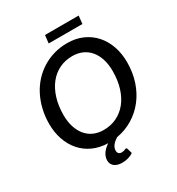

<svg xmlns="http://www.w3.org/2000/svg" viewBox="-233 -998 1216 1316"><g transform="rotate(-30 375.0 -340.0)"><path d="M414.5 99Q422 99 424 106L435.5 146Q419.5 157.5 396.2 164.5Q373 171.5 348 171.5Q307 171.5 285.2 153.8Q263.5 136 263.5 107Q263.5 78.5 280.5 53.2Q297.5 28 329 7Q263 5.5 210.2 -18.8Q157.5 -43 120.8 -85.2Q84 -127.5 64.2 -184.8Q44.5 -242 44.5 -309.5Q44.5 -370 57.8 -424.5Q71 -479 95 -525.5Q119 -572 153.5 -609.5Q188 -647 230.5 -673.2Q273 -699.5 322.5 -713.8Q372 -728 427 -728Q494.5 -728 548.5 -704Q602.5 -680 640.5 -637.2Q678.5 -594.5 698.8 -536.2Q719 -478 719 -409.5Q719 -328.5 695.8 -258.5Q672.5 -188.5 630.5 -134.8Q588.5 -81 530.5 -45.8Q472.5 -10.5 403 1.5Q393 7.5 383 15.5Q373 23.5 365 33Q357 42.5 352.2 53.8Q347.5 65 347.5 77.5Q347.5 91.5 355.5 99.8Q363.5 108 378 108Q387 108 393 106.5Q399 105 403 103.5Q407 102 409.5 100.5Q412 99 414.5 99ZM603 -407Q603 -458.5 590 -500.2Q577 -542 552.5 -571.8Q528 -601.5 492.8 -617.5Q457.5 -633.5 413.5 -633.5Q357 -633.5 310.2 -610.8Q263.5 -588 230.2 -546Q197 -504 178.5 -444.8Q160 -385.5 160 -313Q160 -261.5 173 -219.8Q186 -178 210.2 -148.2Q234.5 -118.5 269.5 -102.5Q304.5 -86.5 349 -86.5Q406 -86.5 452.8 -109.2Q499.5 -132 533 -173.8Q566.5 -215.5 584.8 -274.8Q603 -334 603 -407ZM324.5 -852H591L584.5 -789H317.5Z"/></g></svg>

Font: Lato Semibold
Style: Italic
Weight: 600
Italic angle: -7°
Designer: Lukasz Dziedzic
Foundry: tyPoland Lukasz Dziedzic
Version: Version 2.006; 2014-01-15